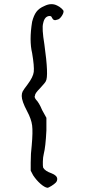

<svg xmlns="http://www.w3.org/2000/svg" viewBox="-20 -766 424 919"><path d="M192.4 -737.3Q225.6 -753.9 253.9 -739.3Q264.6 -734.4 274.4 -725.6Q284.2 -716.8 284.2 -711.9Q284.2 -701.2 273.9 -687Q263.7 -672.9 253.9 -671.9Q236.3 -664.1 228.5 -681.6Q226.6 -688.5 218.8 -689.5Q193.4 -689.5 186.5 -654.3Q179.7 -630.9 192.4 -553.7Q213.9 -400.4 199.2 -377Q196.3 -370.1 171.9 -343.8Q146.5 -318.4 147.5 -308.6Q142.6 -301.8 152.3 -289.1Q167 -274.4 181.6 -239.3L202.1 -202.1V-141.6Q198.2 -62.5 189.5 -29.3Q185.5 -13.7 185.1 7.8Q184.6 29.3 186.5 36.1Q195.3 52.7 226.6 63.5Q253.9 74.2 253.9 90.8Q253.9 100.6 247.1 107.9Q240.2 115.2 226.1 124Q211.9 132.8 207 132.8Q193.4 130.9 173.8 113.8Q154.3 96.7 138.7 73.2L127 50.8V12.7Q127 -32.2 131.8 -69.3Q137.7 -134.8 133.8 -165.5Q129.9 -196.3 109.4 -234.4Q84 -282.2 84 -306.6Q84 -319.3 88.4 -328.1Q92.8 -336.9 112.3 -362.3Q138.7 -397.5 141.6 -421.9Q144.5 -448.2 133.8 -511.7Q119.1 -572.3 133.8 -662.1Q141.6 -692.4 154.3 -709.5Q167 -726.6 192.4 -737.3Z"/></svg>

Font: JasonHandwriting2
Style: Regular
Weight: 400
Version: Version 1.05.10